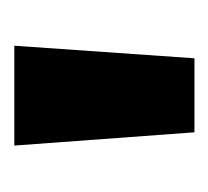

<svg xmlns="http://www.w3.org/2000/svg" viewBox="-32 -722 298 275"><g transform="rotate(-90 117.5 -585.0)"><path d="M189 -714 171 -456H65L46 -714Z"/></g></svg>

Font: Noto Sans Lao ExtraCondensed
Style: Bold
Weight: 700
Width: 2
Designer: Monotype Design Team
Foundry: Monotype Imaging Inc.
Version: Version 2.003; ttfautohint (v1.8.4.7-5d5b)